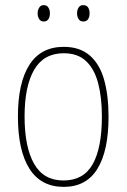

<svg xmlns="http://www.w3.org/2000/svg" viewBox="-20 -720 495 750"><path d="M404 -264Q404 -131 360.5 -60.5Q317 10 229 10Q140 10 95 -61Q50 -132 50 -265Q50 -397 95 -467Q140 -537 229 -537Q292 -537 331 -503Q370 -469 387 -407.5Q404 -346 404 -264ZM76 -265Q76 -146 113 -80.5Q150 -15 228 -15Q306 -15 342 -78.5Q378 -142 378 -265Q378 -339 363.5 -394.5Q349 -450 316.5 -481Q284 -512 229 -512Q151 -512 113.5 -447.5Q76 -383 76 -265ZM127 -668Q127 -680 133 -690Q139 -700 151 -700Q163 -700 169 -690.5Q175 -681 175 -668Q175 -654 169 -645Q163 -636 151 -636Q139 -636 133 -645.5Q127 -655 127 -668ZM281 -668Q281 -681 287 -690.5Q293 -700 305 -700Q318 -700 324 -691Q330 -682 330 -668Q330 -654 324 -645Q318 -636 305 -636Q293 -636 287 -645.5Q281 -655 281 -668Z"/></svg>

Font: Noto Sans Myanmar Condensed Thin
Style: Regular
Weight: 100
Width: 3
Designer: Monotype Design Team
Foundry: Monotype Imaging Inc.
Version: Version 2.107; ttfautohint (v1.8.4.7-5d5b)